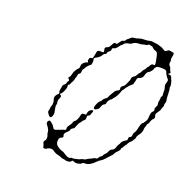

<svg xmlns="http://www.w3.org/2000/svg" viewBox="-113 -723 831 840"><g transform="rotate(20 302.0 -303.0)"><path d="M511 -599Q520 -593 523 -593Q526 -593 535 -600Q539 -603 546 -601Q553 -599 556 -599Q567 -601 561 -578Q559 -570 560.5 -565.5Q562 -561 561 -555Q558 -544 566 -537Q570 -534 571 -528.5Q572 -523 575 -518Q581 -510 575 -507Q564 -502 577 -502Q583 -502 586 -497.5Q589 -493 589 -490.5Q589 -488 592 -484Q594 -481 596.5 -469.5Q599 -458 598 -454Q596 -450 598 -446.5Q600 -443 600.5 -421Q601 -399 603 -392.5Q605 -386 602 -379.5Q599 -373 600.5 -369.5Q602 -366 598 -358Q594 -350 594 -346.5Q594 -343 585 -331Q579 -322 578.5 -319Q578 -316 581 -307Q582 -302 579 -298Q577 -297 574.5 -294Q572 -291 570.5 -287.5Q569 -284 567.5 -281Q566 -278 566 -276Q566 -272 562 -268.5Q558 -265 558 -261Q558 -257 555.5 -252Q553 -247 553 -240Q552 -224 544 -214Q533 -200 533 -192Q533 -188 529 -183.5Q525 -179 525 -177Q525 -175 517.5 -168.5Q510 -162 508 -156.5Q506 -151 503.5 -149Q501 -147 496.5 -138.5Q492 -130 490 -129Q488 -128 488 -123Q488 -118 478.5 -109Q469 -100 468 -95.5Q467 -91 457 -81Q447 -71 438.5 -61Q430 -51 423.5 -48Q417 -45 406 -34Q383 -10 361 -11Q352 -11 349.5 -7Q347 -3 338 -1Q324 3 316 -1Q307 -7 303 0Q301 5 290 6Q279 7 275.5 5Q272 3 266 3Q260 3 253.5 -0.5Q247 -4 240 -5Q228 -7 215 -16Q209 -21 201 -21Q193 -21 187 -17Q173 -7 166 -15V-19Q166 -21 163 -28Q156 -39 164 -46Q168 -50 168 -59Q168 -68 165.5 -72Q163 -76 163 -81Q163 -95 150 -111Q142 -119 146 -128Q152 -138 159 -132Q164 -127 168 -124.5Q172 -122 177 -113Q181 -105 185.5 -104.5Q190 -104 204 -110Q219 -116 225 -118Q232 -119 233.5 -121Q235 -123 234 -128Q233 -134 241.5 -145Q250 -156 250 -159Q250 -166 259 -172Q262 -174 266 -182.5Q270 -191 271 -197Q272 -207 275 -210Q278 -213 285 -213H294L295 -220Q297 -235 310 -240Q316 -242 317.5 -240Q319 -238 316.5 -232Q314 -226 312 -220Q310 -214 305 -213Q303 -212 302.5 -212Q302 -212 301 -210.5Q300 -209 300 -207.5Q300 -206 300 -201Q300 -191 295 -188Q290 -185 286.5 -179Q283 -173 280 -170Q276 -167 269 -148Q267 -140 262 -138Q251 -132 251 -126Q251 -122 243 -115Q229 -103 232 -95Q237 -84 227 -82Q215 -79 216 -59Q217 -49 223 -43Q228 -38 238 -32.5Q248 -27 253 -27Q255 -27 264.5 -20.5Q274 -14 281.5 -11.5Q289 -9 293.5 -12Q298 -15 302 -14Q305 -13 312.5 -14.5Q320 -16 327.5 -18Q335 -20 338 -22Q343 -25 350.5 -26Q358 -27 362 -30.5Q366 -34 374.5 -37.5Q383 -41 388 -44.5Q393 -48 399 -48Q407 -48 411 -58Q413 -62 418.5 -64.5Q424 -67 424 -70.5Q424 -74 431 -80.5Q438 -87 440 -93Q443 -105 456 -110Q464 -114 467 -127Q469 -134 473.5 -140Q478 -146 478 -149Q478 -152 485 -158.5Q492 -165 497 -167Q502 -169 502 -175Q502 -187 508 -187Q511 -187 513 -191Q515 -195 515 -200Q515 -207 519.5 -212.5Q524 -218 527 -231Q533 -261 539 -263Q542 -264 545.5 -270.5Q549 -277 551.5 -280Q554 -283 555 -292Q556 -318 561 -323Q571 -331 567 -338Q565 -341 570 -350Q575 -359 573 -364.5Q571 -370 573.5 -380Q576 -390 575 -394Q574 -398 577.5 -401Q581 -404 579.5 -412.5Q578 -421 579 -427Q580 -433 576.5 -442.5Q573 -452 575 -458.5Q577 -465 578.5 -472Q580 -479 575 -483Q573 -485 570.5 -488.5Q568 -492 565.5 -496Q563 -500 561.5 -503.5Q560 -507 560 -508Q560 -510 556 -514Q552 -518 536 -518Q520 -518 515 -516Q511 -514 507.5 -509.5Q504 -505 504 -502Q504 -499 497.5 -491Q491 -483 487 -482Q479 -479 474 -459Q472 -449 457 -443Q451 -441 450 -439.5Q449 -438 448 -433Q447 -425 445 -420.5Q443 -416 443 -412Q443 -408 439 -406Q435 -404 427.5 -395.5Q420 -387 417 -383Q415 -378 409 -371Q403 -364 403 -360Q403 -358 400 -351Q397 -344 393 -337.5Q389 -331 387 -328Q382 -324 379 -318.5Q376 -313 372 -312Q369 -310 364.5 -303.5Q360 -297 360 -292Q360 -285 349 -280Q345 -277 342 -267Q339 -257 332 -253Q321 -245 317 -250Q313 -254 319.5 -270Q326 -286 332 -289Q336 -291 339 -298Q342 -305 348.5 -308.5Q355 -312 356 -315Q361 -327 376 -351Q379 -356 386 -359Q398 -364 395 -372Q393 -378 400 -384Q407 -390 408 -390Q410 -390 421 -416Q424 -422 424 -427Q424 -436 434 -442Q441 -446 444 -453Q447 -460 452.5 -465.5Q458 -471 458 -474Q458 -477 465 -484.5Q472 -492 473 -496Q474 -500 477 -502Q480 -504 482 -509Q488 -522 496 -519Q499 -518 501.5 -520Q504 -522 502 -534Q496 -569 491 -575Q488 -579 481 -580.5Q474 -582 469.5 -587.5Q465 -593 461.5 -593Q458 -593 453 -595Q448 -597 444 -593Q440 -589 434 -589Q428 -589 422 -586.5Q416 -584 404 -584Q388 -584 377 -575Q372 -571 366 -570Q346 -567 342 -559Q339 -554 334.5 -551.5Q330 -549 327 -543Q324 -538 318.5 -533Q313 -528 310 -528Q301 -528 301 -518Q301 -512 294.5 -508Q288 -504 287.5 -498.5Q287 -493 281.5 -491.5Q276 -490 273 -484Q268 -473 252 -464Q237 -456 242 -453Q243 -452 243 -440.5Q243 -429 240 -426Q225 -415 219 -403Q216 -397 213.5 -395Q211 -393 211 -386Q211 -374 204 -371Q200 -370 199.5 -363.5Q199 -357 197 -352.5Q195 -348 193.5 -340.5Q192 -333 188 -327Q184 -321 183 -316.5Q182 -312 178 -310.5Q174 -309 175 -304Q177 -297 171 -282.5Q165 -268 160 -264Q152 -259 159 -256Q167 -253 160 -239Q155 -230 157 -221.5Q159 -213 157 -209.5Q155 -206 156.5 -197.5Q158 -189 159 -184Q160 -180 161 -173Q162 -168 159 -160Q152 -138 137 -162Q132 -168 134 -174Q136 -180 136 -186.5Q136 -193 138.5 -197Q141 -201 141 -211.5Q141 -222 138 -227Q133 -240 145 -253Q151 -258 151.5 -260Q152 -262 150 -266Q148 -272 150 -279Q152 -286 152 -290Q152 -300 162 -307Q166 -310 166 -314.5Q166 -319 170 -323Q175 -330 170 -333Q162 -338 169 -344Q173 -347 175.5 -359Q178 -371 182.5 -377Q187 -383 188 -385.5Q189 -388 191 -389Q198 -392 198 -407Q198 -411 200.5 -415Q203 -419 207 -422.5Q211 -426 215 -428Q223 -430 223.5 -431Q224 -432 222 -435Q219 -437 221 -444Q223 -454 231 -454Q235 -454 236.5 -456.5Q238 -459 240 -469Q242 -481 243 -486Q245 -497 261 -495Q271 -494 272.5 -496.5Q274 -499 271 -511Q269 -519 282 -523Q288 -525 294 -537Q299 -547 301.5 -549.5Q304 -552 308 -551Q313 -549 315 -550.5Q317 -552 323 -561Q330 -572 336 -572.5Q342 -573 345.5 -579Q349 -585 353.5 -587.5Q358 -590 360 -593Q367 -601 380 -601Q385 -601 396 -605Q407 -609 421.5 -609Q436 -609 444 -611.5Q452 -614 456 -613Q460 -612 471 -611Q482 -610 487 -608Q492 -606 498.5 -604.5Q505 -603 511 -599Z"/></g></svg>

Font: TT2020 Style D
Style: Italic
Weight: 400
Italic angle: -15°
Version: Version 0.2.000